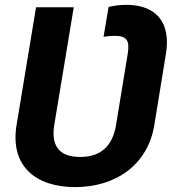

<svg xmlns="http://www.w3.org/2000/svg" viewBox="-20 -757 708 787"><path d="M288 9.9C452.4 9.9 585.6 -79.5 612.6 -244.7L660.2 -536.9C681.5 -666.2 618.6 -737.2 497.9 -737.2C474.1 -737.2 450.3 -734.4 425.1 -728.7L404.5 -606.2C421.5 -608.7 436.4 -610.1 449.6 -610.1C498.9 -610.1 512.4 -592.3 503.6 -536.9L455.6 -244.7C441.8 -159.1 393.8 -113.6 308.6 -113.6C223 -113.6 188.6 -159.1 202.4 -244.7L282.3 -727.3H127.8L47.9 -244.7C20.6 -78.8 123.2 9.9 288 9.9Z"/></svg>

Font: Magic Ui Pro
Style: Bold Italic
Weight: 700
Italic angle: -9.39999°
Designer: Stefan Endress, Andreas Faust
Version: Version 1.000;FEAKit 1.0